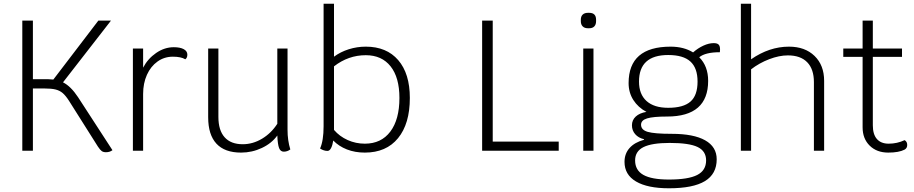

<svg xmlns="http://www.w3.org/2000/svg" viewBox="-20 -811 4919 1033"><path d="M585 -3Q571 8 550 8Q536 8 527.5 2Q519 -4 507 -22L351 -269Q333 -297 317 -310.5Q301 -324 279 -329.5Q257 -335 219 -335H157V0H100V-700H157V-385H237Q249 -385 267 -383L509 -700H577L319 -368Q361 -347 400 -288Z M988 -517Q988 -500 977 -492Q954 -506 910 -506Q864 -506 827.5 -480Q791 -454 770.5 -408.5Q750 -363 750 -305V0H695V-550H750V-447Q775 -495 820 -526Q865 -557 915 -557Q949 -557 968.5 -546.5Q988 -536 988 -517Z M1542 -7Q1526 5 1507 5Q1489 5 1481.5 -14.5Q1474 -34 1472 -82Q1442 -40 1389 -15Q1336 10 1277 10Q1189 10 1144.5 -38Q1100 -86 1100 -180V-550H1155V-182Q1155 -110 1188.5 -72.5Q1222 -35 1286 -35Q1340 -35 1389.5 -64.5Q1439 -94 1472 -145V-550H1527V-113Q1527 -55 1542 -7Z M2185 -284Q2185 -145 2121.5 -67.5Q2058 10 1943 10Q1890 10 1846.5 -7Q1803 -24 1773 -55Q1769 -29 1761 -14Q1753 1 1742 1Q1722 1 1702 -12Q1721 -54 1721 -132V-791H1777V-506Q1812 -532 1856.5 -546Q1901 -560 1948 -560Q2060 -560 2122.5 -487.5Q2185 -415 2185 -284ZM2129 -284Q2129 -394 2081.5 -454Q2034 -514 1948 -514Q1854 -514 1777 -454V-112Q1807 -77 1850.5 -57.5Q1894 -38 1943 -38Q2031 -38 2080 -103Q2129 -168 2129 -284Z M2986 -49V0H2574V-700H2631V-49Z M3118 -550H3173V0H3118ZM3105 -697V-705Q3105 -723 3115 -732.5Q3125 -742 3143 -742H3150Q3187 -742 3187 -705V-697Q3187 -679 3177.5 -669Q3168 -659 3150 -659H3143Q3125 -659 3115 -669Q3105 -679 3105 -697Z M3854 -545Q3854 -535 3853 -530Q3775 -530 3742 -503Q3790 -455 3790 -376Q3790 -184 3569 -184Q3494 -184 3461.5 -174Q3429 -164 3429 -140Q3429 -112 3465 -101.5Q3501 -91 3594 -91Q3712 -91 3774 -56Q3836 -21 3836 46Q3836 125 3772.5 163.5Q3709 202 3579 202Q3464 202 3402 165.5Q3340 129 3340 60Q3340 16 3367 -14.5Q3394 -45 3445 -59V-62Q3415 -69 3397.5 -89Q3380 -109 3380 -137Q3380 -165 3400.5 -184Q3421 -203 3458 -209Q3413 -233 3387.5 -273Q3362 -313 3362 -364Q3362 -560 3588 -560Q3659 -560 3709 -529Q3735 -552 3764.5 -565.5Q3794 -579 3820 -579Q3838 -579 3846 -571.5Q3854 -564 3854 -545ZM3733 -372Q3733 -445 3694.5 -480Q3656 -515 3575 -515Q3418 -515 3418 -372Q3418 -304 3458.5 -267.5Q3499 -231 3575 -231Q3657 -231 3695 -264.5Q3733 -298 3733 -372ZM3583 -42Q3487 -42 3442 -19.5Q3397 3 3397 52Q3397 105 3441.5 130Q3486 155 3579 155Q3683 155 3731 130.5Q3779 106 3779 52Q3779 2 3733.5 -20Q3688 -42 3583 -42Z M4414 -376V0H4359V-369Q4359 -439 4323 -476Q4287 -513 4219 -513Q4172 -513 4118.5 -492.5Q4065 -472 4021 -438V0H3966V-791H4021V-492Q4119 -560 4225 -560Q4311 -560 4362.5 -510Q4414 -460 4414 -376Z M4861 -31Q4861 -14 4847 -6Q4816 10 4759 10Q4697 10 4659 -27.5Q4621 -65 4621 -126V-505H4517V-550H4621V-700H4676V-550H4833V-505H4676V-137Q4676 -88 4698 -63Q4720 -38 4761 -38Q4807 -38 4847 -57Q4861 -49 4861 -31Z"/></svg>

Font: Krub Light
Style: Regular
Weight: 300
Designer: Ekaluck Peanpanawate
Foundry: Cadson Demak Co.,Ltd.
Version: Version 1.000; ttfautohint (v1.6)